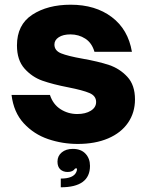

<svg xmlns="http://www.w3.org/2000/svg" viewBox="-20 -599 628 815"><path d="M29 -196H192Q205 -156 237 -135.5Q269 -115 308 -115Q343 -115 365.5 -129Q388 -143 388 -166Q388 -192 360 -204Q332 -216 271 -228Q204 -241 160 -256.5Q116 -272 84 -308Q52 -344 52 -406Q52 -494 117 -536.5Q182 -579 280 -579Q385 -579 454.5 -526.5Q524 -474 540 -379H381Q370 -417 342 -435Q314 -453 279 -453Q248 -453 229.5 -441Q211 -429 211 -410Q211 -384 239.5 -372.5Q268 -361 330 -350Q398 -338 443 -323Q488 -308 520.5 -273Q553 -238 553 -177Q553 -121 523.5 -78Q494 -35 439 -11.5Q384 12 310 12Q245 12 184.5 -8.5Q124 -29 81 -75.5Q38 -122 29 -196ZM238 159Q292 159 304 131Q307 125 307 116H299Q290 131 267 131Q248 131 236 120Q224 109 224 87Q224 63 242 48Q260 33 289 33Q324 33 343 53.5Q362 74 362 105Q362 196 238 196Z"/></svg>

Font: Open Sauce One Black
Style: Regular
Weight: 900
Designer: Alfredo Marco Pradil
Foundry: Creative Sauce Fz LLC
Version: Version 1.477